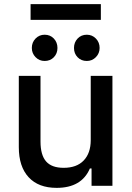

<svg xmlns="http://www.w3.org/2000/svg" viewBox="-20 -899 640 929"><path d="M524 -532V0H423V-84H415Q375 10 254 10Q166 10 118.5 -41.5Q71 -93 71 -187V-532H176V-214Q176 -149 203 -118Q230 -87 288 -87Q351 -87 385 -122.5Q419 -158 419 -221V-532ZM196 -604Q170 -604 152 -622.5Q134 -641 134 -667Q134 -694 152 -712.5Q170 -731 196 -731Q223 -731 240.5 -712.5Q258 -694 258 -667Q258 -640 240.5 -622Q223 -604 196 -604ZM400 -604Q373 -604 355.5 -622Q338 -640 338 -667Q338 -694 355.5 -712.5Q373 -731 400 -731Q426 -731 444 -712.5Q462 -694 462 -667Q462 -641 444 -622.5Q426 -604 400 -604ZM468 -879V-803H128V-879Z"/></svg>

Font: Manrope Medium
Style: Medium
Weight: 500
Designer: Mikhail Sharanda
Foundry: Mikhail Sharanda
Version: Version 4.000;hotconv 1.0.109;makeotfexe 2.5.65596